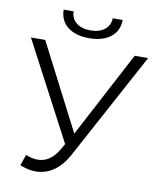

<svg xmlns="http://www.w3.org/2000/svg" viewBox="-96 -955 871 1044"><g transform="rotate(10 340.0 -433.5)"><path d="M668 -700 350 -111Q316 -48 270.5 -17.5Q225 13 171 13Q131 13 85 -6L106 -66Q142 -52 172 -52Q241 -52 285 -127L305 -161L21 -700H100L344 -226L594 -700ZM170 -880H225Q226 -840 255 -817Q284 -794 333 -794Q381 -794 410.5 -817Q440 -840 441 -880H496Q495 -819 451 -785Q407 -751 333 -751Q258 -751 214.5 -785Q171 -819 170 -880Z"/></g></svg>

Font: Montserrat-Regular
Style: Regular
Weight: 400
Version: Version 7.200